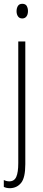

<svg xmlns="http://www.w3.org/2000/svg" viewBox="-24 -798 228 1009"><path d="M63 -739Q63 -755 70 -766.5Q77 -778 93 -778Q110 -778 116.5 -766.5Q123 -755 123 -740Q123 -722 115 -711.5Q107 -701 93 -701Q78 -701 70.5 -712Q63 -723 63 -739ZM29 191Q18 191 9.5 189Q1 187 -4 184V148Q10 155 25 155Q51 155 61.5 131.5Q72 108 72 59V-580H109V65Q109 136 87 163Q65 190 29 191Z"/></svg>

Font: Noto Sans Tamil UI ExtraCondensed ExtraLight
Style: Regular
Weight: 200
Width: 2
Designer: Jelle Bosma - Monotype Design Team
Foundry: Monotype Imaging Inc.
Version: Version 2.004; ttfautohint (v1.8.4.7-5d5b)